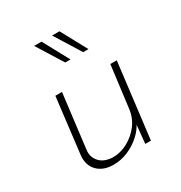

<svg xmlns="http://www.w3.org/2000/svg" viewBox="-152 -733 803 853"><g transform="rotate(-30 249.0 -307.0)"><path d="M187 10Q134 10 104.5 -20.5Q75 -51 81 -102L115 -385H149L115 -108Q110 -73 132.5 -47.5Q155 -22 200 -20Q240 -20 277 -40Q314 -60 339.5 -94Q365 -128 370 -172L397 -385H430L383 0H354L365 -112L368 -103Q355 -73 326.5 -47Q298 -21 262 -5.5Q226 10 187 10ZM182 -624 254 -491H227L144 -624ZM274 -624 346 -491H319L236 -624Z"/></g></svg>

Font: Josefin Sans ExtraLight
Style: Italic
Weight: 250
Italic angle: -7°
Designer: Santiago Orozco
Foundry: Typemade
Version: Version 2.000